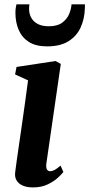

<svg xmlns="http://www.w3.org/2000/svg" viewBox="-20 -828 400 859"><path d="M127.5 10.5Q101 10.5 82.2 2.5Q63.5 -5.5 54.2 -20.8Q45 -36 48 -58Q50 -76.5 54.5 -107.2Q59 -138 64.8 -178.5Q70.5 -219 77.5 -266.2Q84.5 -313.5 91.5 -365Q98.5 -416.5 105.5 -468.5L47.5 -495L54 -528.5L228.5 -555L252 -542L187.5 -97Q185 -79 189.8 -70.5Q194.5 -62 204 -62Q213.5 -62 224 -67.5Q234.5 -73 251 -87L263.5 -58.5Q256 -48.5 238.2 -32.2Q220.5 -16 192.8 -2.8Q165 10.5 127.5 10.5ZM190.5 -620.5Q140 -620.5 109 -640.5Q78 -660.5 63.5 -694.5Q49 -728.5 49 -770.5Q49 -783 50.5 -792.5Q52 -802 53.5 -808.5H111.5Q111 -804.5 110.5 -799.5Q110 -794.5 110 -788Q110 -768 119 -750.2Q128 -732.5 147.5 -721.5Q167 -710.5 198.5 -710.5Q236 -710.5 257.5 -726Q279 -741.5 288.8 -764.2Q298.5 -787 300 -808.5H360Q360 -804.5 360 -799.5Q360 -794.5 359.5 -788Q358 -743.5 340.8 -705.2Q323.5 -667 286.8 -643.8Q250 -620.5 190.5 -620.5Z"/></svg>

Font: Merriweather 48pt
Style: Bold Italic
Weight: 700
Italic angle: -7.8°
Version: Version 2.101